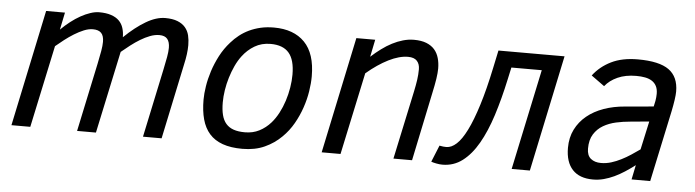

<svg xmlns="http://www.w3.org/2000/svg" viewBox="-40 -677 3049 842"><g transform="rotate(5 1485.0 -256.0)"><path d="M606 0 669.9 -301.8Q676.8 -334 680.9 -357.4Q685.1 -380.9 685.1 -397.9Q685.1 -423.8 674.1 -437Q663.1 -450.2 639.2 -450.2Q619.1 -450.2 598.1 -442.1Q577.1 -434.1 556.2 -421.4Q535.2 -408.7 514.6 -392.8Q494.1 -377 476.1 -361.8L398.9 0H315.9L379.9 -301.8Q386.7 -334.5 390.9 -358.4Q395 -382.3 395 -398.9Q395 -425.3 383.3 -437.7Q371.6 -450.2 346.2 -450.2Q327.6 -450.2 306.9 -441.7Q286.1 -433.1 265.1 -420.2Q244.1 -407.2 223.9 -391.6Q203.6 -376 187 -361.8L109.9 0H26.9L134.8 -512.2H217.8L202.1 -436Q221.7 -455.6 243.4 -472.4Q265.1 -489.3 286.6 -501.2Q308.1 -513.2 328.9 -520Q349.6 -526.9 367.2 -526.9Q398.4 -526.9 420.2 -519.5Q441.9 -512.2 455.1 -499Q468.3 -485.8 474.1 -467.3Q480 -448.7 480 -426.8Q528.3 -473.6 573.5 -500.2Q618.7 -526.9 658.2 -526.9Q690.9 -526.9 712.4 -518.3Q733.9 -509.8 746.6 -494.9Q759.3 -480 764.2 -460Q769 -439.9 769 -417Q769 -379.9 757.8 -331.1L688 0Z M856.4 -185.1Q856.4 -211.4 861.6 -244.1Q866.7 -276.9 877.9 -311.8Q889.2 -346.7 907 -380.9Q924.8 -415 950.7 -443.8Q966.8 -462.4 986.1 -477.5Q1005.4 -492.7 1028.6 -503.7Q1051.8 -514.6 1078.6 -520.8Q1105.5 -526.9 1136.7 -526.9Q1224.1 -526.9 1272.2 -477.5Q1320.3 -428.2 1320.3 -328.1Q1320.3 -297.9 1314.7 -262Q1309.1 -226.1 1296.6 -189.5Q1284.2 -152.8 1264.4 -117.9Q1244.6 -83 1216.3 -55.2Q1184.6 -23.4 1142.3 -4.2Q1100.1 15.1 1044.4 15.1Q993.2 15.1 957.3 2.2Q921.4 -10.7 899.2 -35.9Q877 -61 866.7 -98.4Q856.4 -135.7 856.4 -185.1ZM941.4 -180.2Q941.4 -148.4 947.3 -125.2Q953.1 -102.1 966.1 -87.2Q979 -72.3 999.5 -65.2Q1020 -58.1 1049.3 -58.1Q1084.5 -58.1 1112.5 -72.5Q1140.6 -86.9 1162.6 -111.8Q1179.7 -131.3 1193.4 -157.2Q1207 -183.1 1216.3 -211.9Q1225.6 -240.7 1230.5 -270.8Q1235.4 -300.8 1235.4 -328.1Q1235.4 -393.1 1209.2 -423.6Q1183.1 -454.1 1128.4 -454.1Q1088.9 -454.1 1058.1 -435.8Q1027.3 -417.5 1005.4 -388.2Q990.2 -368.2 978.5 -342.8Q966.8 -317.4 958.5 -290Q950.2 -262.7 945.8 -234.4Q941.4 -206.1 941.4 -180.2Z M1708.5 0 1772.9 -301.8Q1778.8 -329.6 1782.2 -353Q1785.6 -376.5 1785.6 -399.9Q1785.6 -422.9 1773.2 -436.5Q1760.7 -450.2 1733.9 -450.2Q1695.3 -450.2 1648.4 -426.8Q1601.6 -403.3 1552.7 -361.8L1475.6 0H1392.6L1500.5 -512.2H1583.5L1567.9 -436Q1589.4 -455.6 1612.1 -472.4Q1634.8 -489.3 1658 -501.2Q1681.2 -513.2 1705.1 -520Q1729 -526.9 1752.9 -526.9Q1785.6 -526.9 1807.9 -518.1Q1830.1 -509.3 1843.8 -493.7Q1857.4 -478 1863.5 -456.5Q1869.6 -435.1 1869.6 -410.2Q1869.6 -392.1 1865.5 -364.7Q1861.3 -337.4 1853.5 -301.8L1790.5 0Z M2189 -442.9 2177.7 -391.1Q2158.7 -302.7 2135.3 -229.5Q2111.8 -156.2 2081.5 -103.5Q2051.3 -50.8 2012.7 -21.5Q1974.1 7.8 1924.8 7.8Q1918.9 7.8 1911.6 7.1Q1904.3 6.3 1897.5 4.9Q1890.6 3.4 1884.5 2Q1878.4 0.5 1875 -1L1904.8 -74.2Q1913.1 -72.3 1921.4 -71.5Q1929.7 -70.8 1935.1 -70.8Q1957.5 -70.8 1979.7 -91.1Q2002 -111.3 2023.9 -155.3Q2045.9 -199.2 2067.6 -268.6Q2089.4 -337.9 2109.9 -436L2126 -512.2H2417L2309.1 0H2229L2322.8 -442.9Z M2756.8 0 2770 -64Q2747.6 -46.9 2725.3 -32.5Q2703.1 -18.1 2680.7 -7.6Q2658.2 2.9 2635.3 9Q2612.3 15.1 2587.9 15.1Q2528.3 15.1 2497.6 -18.1Q2466.8 -51.3 2466.8 -113.8Q2466.8 -159.2 2484.6 -194.8Q2502.4 -230.5 2533.7 -256.1Q2564.9 -281.7 2607.7 -296.9Q2650.4 -312 2699.7 -315.9L2825.7 -327.1L2831.1 -352.1Q2834 -369.6 2834 -383.8Q2834 -403.8 2827.1 -417.2Q2820.3 -430.7 2807.6 -439Q2794.9 -447.3 2777.3 -450.7Q2759.8 -454.1 2737.8 -454.1Q2690.9 -454.1 2656.2 -438.5Q2621.6 -422.9 2601.1 -397L2543 -439Q2573.7 -479.5 2621.8 -503.2Q2669.9 -526.9 2738.8 -526.9Q2833 -526.9 2875.5 -496.3Q2918 -465.8 2918 -400.9Q2918 -387.2 2914.6 -363.5Q2911.1 -339.8 2905.8 -314L2838.9 0ZM2812 -259.8 2729 -252Q2698.2 -249.5 2667.2 -242.7Q2636.2 -235.8 2611.1 -221.2Q2585.9 -206.5 2570.3 -181.6Q2554.7 -156.7 2554.7 -118.2Q2554.7 -87.9 2571.8 -74Q2588.9 -60.1 2616.7 -60.1Q2639.6 -60.1 2661.6 -66.9Q2683.6 -73.7 2704.8 -84.5Q2726.1 -95.2 2746.1 -108.4Q2766.1 -121.6 2784.7 -134.8Z"/></g></svg>

Font: Clear Sans
Style: Italic
Weight: 400
Italic angle: -12°
Foundry: Intel Corporation
Version: Version 1.00